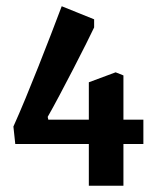

<svg xmlns="http://www.w3.org/2000/svg" viewBox="-20 -502 515 616"><path d="M265 94V-40H29L23 -96Q41 -136 61.5 -185.5Q82 -235 103 -288Q124 -341 143.5 -391.5Q163 -442 178 -482L282 -440V-414Q274 -397 256 -361Q238 -325 215.5 -281.5Q193 -238 171 -196.5Q149 -155 133 -127L135 -118H265V-238L351 -270L376 -260V-118H440V-40H376V94Z"/></svg>

Font: Grenze Gotisch SemiBold
Style: Regular
Weight: 600
Designer: Renata Polastri
Foundry: Omnibus-Type
Version: Version 1.001